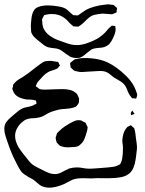

<svg xmlns="http://www.w3.org/2000/svg" viewBox="-31 -810 673 890"><path d="M316 -535Q319 -536 323.5 -536.5Q328 -537 330 -538Q345 -541 361 -541Q427 -541 471 -519Q509 -501 553 -459Q588 -425 601 -384Q602 -382 603.5 -377.5Q605 -373 605 -371V-370Q605 -368 604 -365.5Q603 -363 603 -361Q602 -360 601.5 -357Q601 -354 600 -353L592 -354Q584 -354 581 -355L578 -359Q569 -370 568 -373Q562 -382 559 -393Q553 -407 549 -413Q540 -426 522.5 -436Q505 -446 497 -451Q490 -456 480 -464.5Q470 -473 462 -476Q451 -481 432 -481Q419 -481 412 -480L362 -477L349 -476Q336 -476 326 -479Q323 -480 318 -481Q313 -482 311 -484Q309 -485 306 -488.5Q303 -492 300 -494Q296 -498 296 -498Q295 -499 295.5 -501Q296 -503 296 -503Q294 -509 294 -515Q294 -518 296.5 -520Q299 -522 300 -523Q312 -533 316 -535ZM570 -227Q571 -227 573 -228.5Q575 -230 576 -229Q578 -228 580.5 -225.5Q583 -223 584 -221Q590 -218 591 -216Q592 -214 592.5 -210.5Q593 -207 594 -205Q597 -193 599 -170Q603 -145 604 -130Q604 -117 601.5 -100Q599 -83 598 -73Q592 -28 571 -8Q554 7 529.5 11.5Q505 16 476 16H439Q424 15 392 17L355 16Q321 16 303 24Q298 26 282 35L264 44Q229 59 200 60Q176 60 159 51Q152 47 142 38Q132 29 125 24Q115 17 105 13Q81 -1 71 -11Q59 -24 41 -62Q21 -99 1 -160Q0 -163 -5.5 -180Q-11 -197 -11 -212Q-11 -232 -1.5 -244.5Q8 -257 19.5 -266.5Q31 -276 34 -279Q44 -288 55 -296.5Q66 -305 77 -309Q88 -313 97 -314Q118 -318 127 -324Q130 -325 133.5 -327Q137 -329 139 -331Q139 -332 137 -336Q137 -342 135 -344Q134 -345 130 -345Q127 -346 123 -347Q119 -348 113 -348Q106 -349 92 -349Q71 -352 54.5 -360.5Q38 -369 31 -385Q30 -388 28.5 -391.5Q27 -395 26 -398Q26 -400 29 -409Q29 -417 31 -419Q32 -421 38 -427Q46 -436 57.5 -443Q69 -450 73 -452Q100 -469 138 -500Q143 -503 153.5 -511.5Q164 -520 173 -524Q182 -528 205 -528Q221 -526 230 -524Q236 -524 238 -522Q241 -521 244 -511Q245 -510 246 -509Q247 -508 247 -506Q246 -505 245 -504Q244 -503 243 -502Q241 -500 238 -496Q235 -492 232 -491Q230 -490 222 -487Q198 -480 191 -475Q180 -469 168.5 -457Q157 -445 153 -440Q145 -432 144 -430Q142 -428 140.5 -424Q139 -420 138 -418Q137 -417 136 -414.5Q135 -412 135 -411Q135 -409 144 -404Q150 -398 153 -397Q155 -396 158.5 -396Q162 -396 164 -395Q177 -394 192 -395Q211 -395 220 -396L258 -397Q300 -397 318 -381Q319 -380 321.5 -378.5Q324 -377 326 -374L331 -364Q332 -362 333.5 -359Q335 -356 335 -354Q336 -352 335.5 -348.5Q335 -345 335 -343Q335 -335 334 -333Q333 -330 331.5 -328Q330 -326 329 -325Q328 -324 326 -321Q324 -318 321 -316Q318 -314 315 -313.5Q312 -313 309 -311Q296 -307 269 -305Q261 -305 247 -303Q211 -295 192 -285Q187 -282 175 -275Q163 -268 152 -266Q145 -264 136.5 -263Q128 -262 125 -262Q102 -262 88 -255Q86 -255 78 -249Q61 -237 50 -218.5Q39 -200 39 -181Q39 -162 47 -144Q53 -128 65 -112.5Q77 -97 79 -94Q85 -87 95 -74Q105 -61 113 -53Q125 -42 143 -33.5Q161 -25 166 -22Q185 -12 197.5 -7.5Q210 -3 224 -3Q235 -3 245 -7Q255 -11 269 -19L290 -29Q308 -34 325 -34Q339 -34 354 -31Q359 -30 366.5 -29Q374 -28 383 -28Q396 -28 420 -30Q454 -32 471 -34Q483 -35 495.5 -37Q508 -39 517 -44Q519 -46 521.5 -46.5Q524 -47 526 -49L531 -59Q536 -71 538 -96Q539 -105 539 -123Q539 -133 537.5 -142Q536 -151 536 -161Q536 -166 538 -176Q542 -204 560 -222ZM582 -297Q582 -297 584 -295L590 -286Q593 -283 593 -282Q592 -281 591.5 -281.5Q591 -282 590 -281L579 -277L577 -276Q576 -278 575.5 -281.5Q575 -285 576 -288Q577 -289 578.5 -292Q580 -295 582 -297ZM340 -139Q335 -134 332 -133Q323 -128 300 -128L285 -127Q271 -127 259 -130Q247 -134 247 -134Q247 -134 240 -141Q238 -143 236 -145Q234 -147 232 -149L229 -159Q229 -162 228 -164.5Q227 -167 227 -170Q227 -173 228 -176Q229 -179 230 -181L233 -192Q235 -194 237.5 -196.5Q240 -199 242 -201Q254 -214 271 -225Q288 -236 292 -238Q314 -250 323 -252L333 -253Q339 -253 347 -251Q349 -250 357 -245Q358 -245 360 -244Q362 -243 365 -241Q367 -239 368.5 -235Q370 -231 371 -229L375 -222V-219Q375 -212 372 -201Q366 -179 359.5 -164Q353 -149 340 -139ZM475 -605Q464 -596 455 -593Q448 -590 438.5 -589Q429 -588 426 -588Q402 -586 392 -580Q387 -577 370 -563Q350 -545 337 -542Q334 -541 331 -541.5Q328 -542 325 -541Q307 -541 293 -548Q290 -550 271 -563Q251 -579 239 -583Q234 -585 216 -587Q213 -587 206.5 -588Q200 -589 196 -590Q188 -591 177 -598Q169 -603 155 -615Q138 -628 128.5 -637.5Q119 -647 114 -660Q113 -663 113 -671Q112 -677 112 -689Q112 -699 114 -717Q116 -743 124 -758Q130 -767 130 -767Q140 -778 161 -782Q175 -785 190 -785Q214 -785 241 -780Q264 -776 274 -769Q281 -765 288.5 -757.5Q296 -750 300 -747Q306 -741 308 -740Q311 -739 314 -739.5Q317 -740 320 -739Q321 -739 324 -738.5Q327 -738 329 -739Q331 -739 334 -741Q337 -743 338 -744Q347 -750 354 -755Q361 -760 366 -763Q401 -783 460 -789L472 -790Q477 -790 487 -788Q493 -788 495 -787Q497 -787 503 -780Q504 -779 507.5 -776.5Q511 -774 511 -773Q513 -770 510 -764Q510 -754 509 -752Q508 -751 506 -751Q504 -751 503 -750Q493 -745 488 -744H485L474 -745Q466 -745 459 -746Q452 -747 444 -747Q424 -745 406 -741Q387 -737 362 -710Q348 -696 339 -691L332 -686L327 -687Q314 -687 309 -688Q305 -691 301.5 -694.5Q298 -698 294 -701Q290 -705 286 -709.5Q282 -714 277 -719Q259 -735 239 -741Q227 -745 209 -745Q195 -745 188 -743Q186 -742 181 -741.5Q176 -741 174 -740Q172 -738 171.5 -735.5Q171 -733 169 -731L164 -721V-718Q164 -712 165 -710Q165 -693 171 -678Q189 -640 249 -620Q255 -618 279 -609.5Q303 -601 325 -601Q363 -601 415 -628Q436 -639 457 -660Q461 -664 466.5 -671Q472 -678 477 -682Q485 -690 487 -691H489L498 -690Q499 -689 500.5 -689.5Q502 -690 503 -689Q504 -688 504 -683Q504 -678 505 -676Q506 -656 486 -620Q483 -617 480.5 -612.5Q478 -608 475 -605Z"/></svg>

Font: Rubik-Burned
Style: Regular
Weight: 400
Designer: NaN (generative design), Hubert & Fischer (Rubik source font outlines)
Foundry: NaN, Hubert & Fischer
Version: Version 1.000